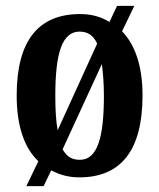

<svg xmlns="http://www.w3.org/2000/svg" viewBox="-20 -596 544 656"><path d="M111 -45 70 40H129L155 -14C183 1 214 10 251 10C393 10 467 -82 467 -270C467 -371 441 -444 397 -489L439 -576H380L354 -521C325 -539 291 -548 254 -548C111 -548 37 -457 37 -270C37 -165 63 -91 111 -45ZM312 -447 177 -151C171 -183 169 -222 169 -270C169 -414 192 -488 252 -488C280 -488 299 -475 312 -447ZM253 -50C225 -50 208 -61 194 -86L328 -377C332 -347 335 -311 335 -268C335 -124 312 -50 253 -50Z"/></svg>

Font: Noto Serif Devanagari ExtraCondensed
Style: Bold
Weight: 700
Width: 2
Designer: Universal Thirst, Indian Type Foundry and the Monotype Design Team
Foundry: Monotype Imaging Inc.
Version: Version 2.004